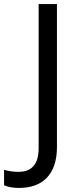

<svg xmlns="http://www.w3.org/2000/svg" viewBox="-98 -734 391 944"><path d="M-4 190C108 190 182 127 182 -11V-714H92V-4C92 87 44 111 -6 111C-33 111 -57 107 -78 101V177C-60 185 -36 190 -4 190Z"/></svg>

Font: Noto Sans Tifinagh Agraw Imazighen
Style: Regular
Weight: 400
Designer: JamraPatel
Foundry: JamraPatel LLC
Version: Version 2.006